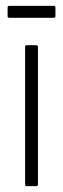

<svg xmlns="http://www.w3.org/2000/svg" viewBox="-20 -638 215 658"><path d="M71 0Q66 0 66 -6V-477Q66 -483 71 -483H104Q110 -483 110 -477V-6Q110 0 104 0ZM12 -577Q6 -577 6 -583V-612Q6 -618 12 -618H164Q170 -618 170 -612V-583Q170 -577 164 -577Z"/></svg>

Font: Sofia Sans Condensed Light
Style: Regular
Weight: 300
Designer: Botio Nikoltchev, Ani Petrova
Foundry: lettersoup
Version: Version 4.101